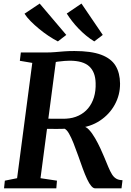

<svg xmlns="http://www.w3.org/2000/svg" viewBox="-20 -1030 718 1050"><path d="M2 0 6.5 -42 73.5 -55.5 156.5 -686 88.5 -697.5 94 -743H230.5Q258 -743 281 -745Q304 -747 329 -749Q354 -751 387 -751Q479 -751 533.5 -730.5Q588 -710 612 -670.5Q636 -631 636.5 -573Q637 -511.5 607.8 -458Q578.5 -404.5 526.2 -370Q474 -335.5 405 -329.5L431.5 -338.5Q449 -339.5 466.5 -320.8Q484 -302 500 -274.2Q516 -246.5 528.8 -218.8Q541.5 -191 549 -173Q562.5 -140.5 572.5 -116.5Q582.5 -92.5 592.5 -76.5Q602.5 -60.5 616 -52.8Q629.5 -45 650 -44.5L644.5 0H500.5Q490 0 479 -12.8Q468 -25.5 456.5 -50Q445 -74.5 432.5 -108.5Q420 -143.5 407.2 -179.5Q394.5 -215.5 382 -247Q369.5 -278.5 357.2 -299.8Q345 -321 333 -326Q330.5 -325.5 317.5 -325.2Q304.5 -325 286.8 -325Q269 -325 252 -325.2Q235 -325.5 224 -325.5L231.5 -381.5Q241 -381 257.2 -380.8Q273.5 -380.5 291 -380.5Q308.5 -380.5 322.5 -380.5Q336.5 -380.5 341 -381Q379.5 -383 410.2 -397.8Q441 -412.5 462 -437.8Q483 -463 493.8 -498Q504.5 -533 503 -576Q501.5 -636.5 467.8 -667.2Q434 -698 361.5 -698Q352 -698 333 -696.8Q314 -695.5 295 -692.8Q276 -690 265.5 -685L289.5 -723.5L201.5 -55.5L291.5 -42L288 0ZM542 -839 495.5 -803.5Q472.5 -817.5 450.8 -835.5Q429 -853.5 409.5 -873.8Q390 -894 373.8 -915Q357.5 -936 345 -956L425.5 -1010.5ZM342.5 -839 296.5 -803.5Q273 -815.5 246.2 -833.2Q219.5 -851 194 -872Q168.5 -893 147.5 -914.2Q126.5 -935.5 114 -955L197 -1010.5Z"/></svg>

Font: Merriweather 28pt SemiBold
Style: Italic
Weight: 600
Italic angle: -7.8°
Version: Version 2.101